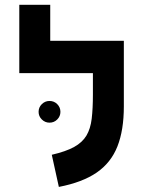

<svg xmlns="http://www.w3.org/2000/svg" viewBox="-20 -752 626 782"><path d="M484.4 -585.9V-454.1H58.6V-585.9ZM184.6 -540H58.6V-732.4H184.6ZM358.4 -585.9H484.4V-318.4Q484.4 -222.2 458.3 -155.8Q432.1 -89.4 374 -49.3Q315.9 -9.3 219.7 9.3L190.9 -121.6Q248 -134.8 281.7 -153.3Q315.4 -171.9 332 -199.7Q348.6 -227.5 353.5 -268.6Q358.4 -309.6 358.4 -367.2ZM181.6 -252.4Q163.6 -252.4 150.4 -265.4Q137.2 -278.3 137.2 -296.4Q137.2 -314.9 150.4 -327.9Q163.6 -340.8 181.6 -340.8Q200.2 -340.8 213.1 -327.9Q226.1 -314.9 226.1 -296.4Q226.1 -278.3 213.1 -265.4Q200.2 -252.4 181.6 -252.4Z"/></svg>

Font: Cascadia Mono
Style: Regular
Weight: 400
Monospace: yes
Designer: Aaron Bell
Foundry: Saja Typeworks
Version: Version 2404.023